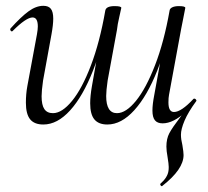

<svg xmlns="http://www.w3.org/2000/svg" viewBox="-20 -415 715 660"><path d="M69 -62Q69 -92 74 -119L107 -297Q110 -314 110 -324Q110 -355 92 -355Q70 -355 24 -309Q22 -307 21 -307Q18 -307 16 -310.5Q14 -314 16 -317Q52 -357 78 -376Q104 -395 129 -395Q147 -395 155 -384.5Q163 -374 163 -351Q163 -330 157 -297L128 -138Q123 -103 123 -84Q123 -54 132.5 -40Q142 -26 162 -26Q193 -26 227.5 -68Q262 -110 292.5 -190Q323 -270 342 -379L355 -378Q335 -262 300 -173Q265 -84 221 -35.5Q177 13 129 13Q98 13 83.5 -5Q69 -23 69 -62ZM290 -60Q290 -85 296 -119L342 -379Q345 -394 374 -394Q397 -394 397 -388Q396 -382 390 -356.5Q384 -331 382 -312L350 -138Q345 -103 345 -85Q345 -26 382 -26Q413 -26 447.5 -68.5Q482 -111 513 -191Q544 -271 563 -379L575 -378Q556 -262 521 -173.5Q486 -85 441.5 -36Q397 13 349 13Q319 13 304.5 -4.5Q290 -22 290 -60ZM536 225Q534 225 532 222Q530 219 531 217Q556 195 559 173Q560 168 560 159Q560 149 556 125Q552 103 552 89Q552 62 562 43Q572 24 601 -14L633 -58L619 -31Q576 9 539 9Q521 9 512.5 -1.5Q504 -12 504 -35Q504 -56 510 -87L563 -379Q564 -386 572.5 -390Q581 -394 595 -394Q617 -394 617 -388Q617 -387 609 -347L603 -317L561 -89Q559 -79 559 -63Q559 -30 578 -30Q603 -30 645 -75Q646 -76 648 -76Q651 -76 653.5 -73Q656 -70 655 -68Q627 -30 614.5 -0.5Q602 29 602 48Q602 64 607 84Q611 108 611 118Q611 167 538 224Q538 225 536 225Z"/></svg>

Font: Cormorant Garamond
Style: Italic
Weight: 400
Italic angle: -10°
Designer: Christian Thalmann (Catharsis Fonts)
Foundry: Catharsis Fonts
Version: Version 4.000